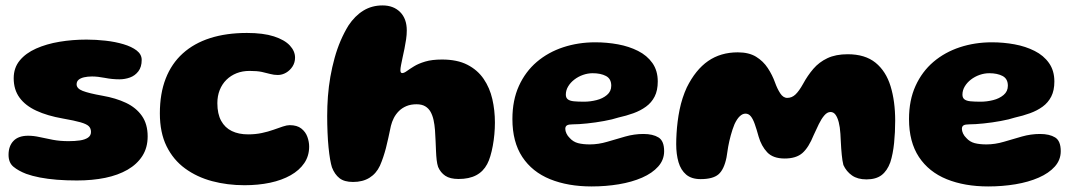

<svg xmlns="http://www.w3.org/2000/svg" viewBox="-20 -646 3961 708"><path d="M263.5 19.5Q224.5 19.5 190 16.8Q155.5 14 127 8.5Q98.5 3 76.5 -5Q48 -16 29.8 -31Q11.5 -46 11.5 -75Q11.5 -107.5 29.8 -126.5Q48 -145.5 84 -145.5Q104 -145.5 126.2 -140.5Q148.5 -135.5 174.8 -130.5Q201 -125.5 233 -125.5Q256 -125.5 274.8 -128.2Q293.5 -131 304.5 -138.5Q315.5 -146 315.5 -159.5Q315.5 -172.5 307.5 -180.5Q299.5 -188.5 277 -195Q254.5 -201.5 211.5 -209Q154.5 -219 114 -237.8Q73.5 -256.5 52 -286Q30.5 -315.5 30.5 -357.5Q30.5 -396 52.8 -423Q75 -450 113.2 -467Q151.5 -484 199.5 -492Q247.5 -500 299 -500Q333.5 -500 369.2 -496Q405 -492 435.2 -483Q465.5 -474 484 -459.8Q502.5 -445.5 502.5 -425Q502.5 -399 490.2 -383Q478 -367 459.2 -360.2Q440.5 -353.5 420.5 -353.5Q393.5 -353.5 366.8 -358.8Q340 -364 319.5 -364Q303 -364 290 -361Q277 -358 269.8 -351.8Q262.5 -345.5 262.5 -335Q262.5 -319.5 285 -310.8Q307.5 -302 358 -293Q407 -284.5 444.5 -266.8Q482 -249 503.2 -218.8Q524.5 -188.5 524.5 -143Q524.5 -101.5 505 -71Q485.5 -40.5 450.5 -20.2Q415.5 0 368 9.8Q320.5 19.5 263.5 19.5Z M881.5 37Q818.5 37 762.2 22Q706 7 662.5 -24.8Q619 -56.5 594.2 -106.8Q569.5 -157 569.5 -228Q569.5 -301 591 -356.2Q612.5 -411.5 654 -449Q695.5 -486.5 755 -505.5Q814.5 -524.5 890.5 -524.5Q951 -524.5 990.2 -511.8Q1029.5 -499 1048.8 -478.2Q1068 -457.5 1068 -433.5Q1068 -415.5 1058.8 -401Q1049.5 -386.5 1035 -378Q1020.5 -369.5 1004.5 -369.5Q990 -369.5 976.5 -373.2Q963 -377 945.5 -380.8Q928 -384.5 900.5 -384.5Q874 -384.5 852.5 -376Q831 -367.5 815 -351.8Q799 -336 790.2 -314Q781.5 -292 781.5 -265.5Q781.5 -226 795.5 -200.5Q809.5 -175 834.8 -162.8Q860 -150.5 895 -150.5Q922 -150.5 945.5 -155.5Q969 -160.5 988.5 -167.5Q1008 -174.5 1023 -179.5Q1038 -184.5 1048 -184.5Q1075.5 -184.5 1091.2 -172Q1107 -159.5 1113.5 -141.2Q1120 -123 1120 -105.5Q1120 -71 1102 -44.5Q1084 -18 1051.8 0.2Q1019.5 18.5 976 27.8Q932.5 37 881.5 37Z M1282 25Q1249.5 25 1231.8 11Q1214 -3 1204 -29Q1200.5 -40 1197.2 -58.8Q1194 -77.5 1191.5 -102.5Q1189 -127.5 1187.8 -157Q1186.5 -186.5 1186.5 -218.5Q1186.5 -254 1189.2 -290.5Q1192 -327 1198.2 -362.8Q1204.5 -398.5 1213.8 -432Q1223 -465.5 1236 -495.8Q1249 -526 1265 -552Q1288.5 -587.5 1319.8 -606.8Q1351 -626 1390.5 -626Q1431 -626 1455.5 -601.5Q1480 -577 1480 -533.5Q1480 -518 1477.5 -500.8Q1475 -483.5 1471.5 -466.5Q1468 -449.5 1464.5 -433.8Q1461 -418 1458.8 -406Q1456.5 -394 1456.5 -387Q1456.5 -376.5 1463 -376.5Q1470 -376.5 1480.2 -384Q1490.5 -391.5 1506.8 -401.5Q1523 -411.5 1548 -419Q1573 -426.5 1610 -426.5Q1666 -426.5 1703.5 -407.2Q1741 -388 1763.5 -355Q1786 -322 1795.5 -280.5Q1805 -239 1805 -194Q1805 -173 1803 -151Q1801 -129 1797.2 -108.5Q1793.5 -88 1788.2 -70.5Q1783 -53 1776.5 -41Q1762 -13.5 1736 0.2Q1710 14 1671 14Q1639.5 14 1622 2.2Q1604.5 -9.5 1595.5 -30.5Q1592 -41 1590.2 -56Q1588.5 -71 1587.8 -89Q1587 -107 1586.2 -126.8Q1585.5 -146.5 1584 -166.5Q1582.5 -186 1578.8 -203.2Q1575 -220.5 1567.8 -233.5Q1560.5 -246.5 1548 -254Q1535.5 -261.5 1516 -261.5Q1495 -261.5 1478.8 -254.8Q1462.5 -248 1451 -236.5Q1439.5 -225 1432.2 -210.8Q1425 -196.5 1421.5 -182Q1416 -157 1411.8 -136.8Q1407.5 -116.5 1403 -99.5Q1398.5 -82.5 1393.2 -66.8Q1388 -51 1381 -35Q1367.5 -6 1342.5 9.5Q1317.5 25 1282 25Z M2161.5 41.5Q2074.5 41.5 2008.5 14.8Q1942.5 -12 1906 -67.2Q1869.5 -122.5 1869.5 -207Q1869.5 -276.5 1893.5 -329.2Q1917.5 -382 1959.5 -417.8Q2001.5 -453.5 2057 -471.8Q2112.5 -490 2175 -490Q2218 -490 2258.8 -482.5Q2299.5 -475 2332.8 -458.2Q2366 -441.5 2385.8 -413.5Q2405.5 -385.5 2405.5 -345.5Q2405.5 -312.5 2394 -290Q2382.5 -267.5 2362.2 -252.8Q2342 -238 2315.8 -228.5Q2289.5 -219 2260 -212.5Q2239 -205.5 2207.5 -199.8Q2176 -194 2144.8 -190.8Q2113.5 -187.5 2092 -187.5Q2077 -187.5 2070.8 -183.8Q2064.5 -180 2064.5 -171Q2064.5 -163 2068.8 -153.8Q2073 -144.5 2081 -137Q2093.5 -123 2111.5 -118.2Q2129.5 -113.5 2155 -113.5Q2186.5 -113.5 2219.2 -123.2Q2252 -133 2285.5 -142.5Q2319 -152 2352.5 -152Q2387.5 -152 2408.2 -139.2Q2429 -126.5 2429 -88.5Q2429 -56.5 2407.2 -32Q2385.5 -7.5 2347.8 9Q2310 25.5 2262 33.5Q2214 41.5 2161.5 41.5ZM2133.5 -271Q2156.5 -271 2179.5 -276.8Q2202.5 -282.5 2218.2 -295.8Q2234 -309 2234 -330Q2234 -355.5 2214.5 -365.8Q2195 -376 2165.5 -376Q2147.5 -376 2129.8 -369.8Q2112 -363.5 2097.8 -352.5Q2083.5 -341.5 2075 -327.2Q2066.5 -313 2066.5 -297Q2066.5 -285.5 2073.8 -279.8Q2081 -274 2096 -272.5Q2111 -271 2133.5 -271Z M2563.5 14.5Q2530 14.5 2510.2 -2.2Q2490.5 -19 2482 -48Q2473.5 -77 2473.5 -114.5Q2473.5 -133 2474.8 -154.2Q2476 -175.5 2478.8 -197.5Q2481.5 -219.5 2486 -241.5Q2490.5 -263.5 2497.2 -284.2Q2504 -305 2512.5 -323.5Q2545 -389 2591.2 -421Q2637.5 -453 2700.5 -453Q2741.5 -453 2768 -436.8Q2794.5 -420.5 2811.2 -395Q2828 -369.5 2838 -341.5Q2846 -319 2857 -302Q2868 -285 2883 -285Q2900 -285 2913.2 -297.5Q2926.5 -310 2941.5 -337Q2958 -367.5 2979.2 -392.2Q3000.5 -417 3031.2 -431.5Q3062 -446 3106 -446Q3170 -446 3208.5 -414.8Q3247 -383.5 3264 -328Q3281 -272.5 3281 -201Q3281 -180 3280 -159.2Q3279 -138.5 3277 -118.8Q3275 -99 3271.5 -81Q3268 -63 3263 -47.5Q3251.5 -16 3230.8 -0.2Q3210 15.5 3175 15.5Q3142.5 15.5 3121.8 1Q3101 -13.5 3090 -37.5Q3088 -45.5 3086.5 -54.8Q3085 -64 3084 -75Q3083 -86 3082 -98.2Q3081 -110.5 3080.5 -124Q3080 -137.5 3079 -152.5Q3077.5 -177.5 3072.8 -195.5Q3068 -213.5 3060.8 -223.2Q3053.5 -233 3042.5 -233Q3030.5 -233 3019.8 -220.5Q3009 -208 2999.5 -188.5Q2990 -169 2980.5 -148Q2962 -102 2939 -81.8Q2916 -61.5 2873.5 -61.5Q2830.5 -61.5 2809 -84.5Q2787.5 -107.5 2777.5 -142Q2770 -169.5 2763.2 -188.5Q2756.5 -207.5 2748.5 -217.2Q2740.5 -227 2729 -227Q2718 -227 2707.8 -217.2Q2697.5 -207.5 2688.5 -188Q2680.5 -168.5 2674.8 -147.2Q2669 -126 2665.2 -105.2Q2661.5 -84.5 2659 -65.5Q2650 -21 2629.5 -3.2Q2609 14.5 2563.5 14.5Z M3624 41.5Q3537 41.5 3471 14.8Q3405 -12 3368.5 -67.2Q3332 -122.5 3332 -207Q3332 -276.5 3356 -329.2Q3380 -382 3422 -417.8Q3464 -453.5 3519.5 -471.8Q3575 -490 3637.5 -490Q3680.5 -490 3721.2 -482.5Q3762 -475 3795.2 -458.2Q3828.5 -441.5 3848.2 -413.5Q3868 -385.5 3868 -345.5Q3868 -312.5 3856.5 -290Q3845 -267.5 3824.8 -252.8Q3804.5 -238 3778.2 -228.5Q3752 -219 3722.5 -212.5Q3701.5 -205.5 3670 -199.8Q3638.5 -194 3607.2 -190.8Q3576 -187.5 3554.5 -187.5Q3539.5 -187.5 3533.2 -183.8Q3527 -180 3527 -171Q3527 -163 3531.2 -153.8Q3535.5 -144.5 3543.5 -137Q3556 -123 3574 -118.2Q3592 -113.5 3617.5 -113.5Q3649 -113.5 3681.8 -123.2Q3714.5 -133 3748 -142.5Q3781.5 -152 3815 -152Q3850 -152 3870.8 -139.2Q3891.5 -126.5 3891.5 -88.5Q3891.5 -56.5 3869.8 -32Q3848 -7.5 3810.2 9Q3772.5 25.5 3724.5 33.5Q3676.5 41.5 3624 41.5ZM3596 -271Q3619 -271 3642 -276.8Q3665 -282.5 3680.8 -295.8Q3696.5 -309 3696.5 -330Q3696.5 -355.5 3677 -365.8Q3657.5 -376 3628 -376Q3610 -376 3592.2 -369.8Q3574.5 -363.5 3560.2 -352.5Q3546 -341.5 3537.5 -327.2Q3529 -313 3529 -297Q3529 -285.5 3536.2 -279.8Q3543.5 -274 3558.5 -272.5Q3573.5 -271 3596 -271Z"/></svg>

Font: Gluten
Style: Bold
Weight: 700
Designer: Tyler Finck
Foundry: Etcetera Type Company
Version: Version 1.204